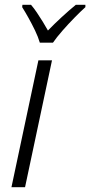

<svg xmlns="http://www.w3.org/2000/svg" viewBox="-20 -785 378 805"><path d="M28 0 141 -532H198L85 0ZM147 -606Q140 -630 127 -657Q114 -684 99.5 -710Q85 -736 73 -755L74 -765H110Q122 -751 134.5 -732.5Q147 -714 159 -694.5Q171 -675 181 -657Q208 -685 239 -713.5Q270 -742 298 -765H338V-755Q319 -738 292.5 -711Q266 -684 241.5 -656Q217 -628 202 -606Z"/></svg>

Font: Noto Sans Display Light
Style: Italic
Weight: 300
Italic angle: -12°
Designer: Monotype Design Team
Foundry: Monotype Imaging Inc.
Version: Version 2.003